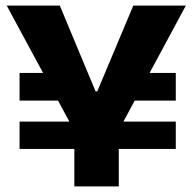

<svg xmlns="http://www.w3.org/2000/svg" viewBox="-20 -673 689 687"><path d="M50 -140V-238H609V-140ZM50 -313V-412H248V-313ZM411 -313V-412H609V-313ZM246 -6V-205L4 -653H194L322 -346H328L457 -653H645L405 -207V-6Z"/></svg>

Font: Bricolage Grotesque ExtraBold
Style: Regular
Weight: 800
Designer: Mathieu Triay
Foundry: Atelier Triay
Version: Version 1.001;gftools[0.9.33.dev8+g029e19f]